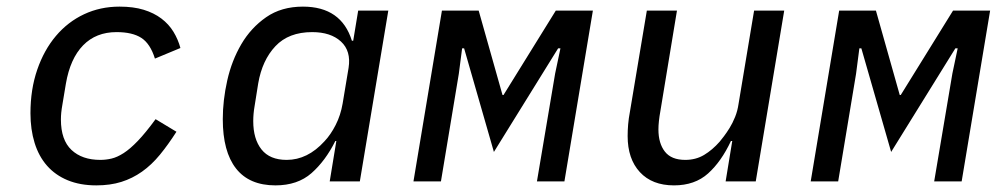

<svg xmlns="http://www.w3.org/2000/svg" viewBox="-20 -548 3040 580"><path d="M271 12Q222 12 184.5 -3.5Q147 -19 122 -47.5Q97 -76 84.5 -116.5Q72 -157 72 -206Q72 -278 92.5 -337.5Q113 -397 149 -439.5Q185 -482 234 -505Q283 -528 341 -528Q383 -528 414 -518.5Q445 -509 467.5 -492Q490 -475 504 -452Q518 -429 525 -403L448 -371Q434 -416 407 -433.5Q380 -451 332 -451Q270 -451 231 -411Q192 -371 179 -295L169 -235Q166 -218 165 -207.5Q164 -197 164 -187Q164 -125 196 -95Q228 -65 283 -65Q300 -65 317 -69Q334 -73 353.5 -85.5Q373 -98 396.5 -122.5Q420 -147 450 -188L513 -150Q488 -111 463 -80.5Q438 -50 409 -29.5Q380 -9 346.5 1.5Q313 12 271 12Z M976 0 996 -122H993Q963 -62 921 -25Q879 12 812 12Q733 12 693 -39Q653 -90 653 -188Q653 -245 666.5 -305Q680 -365 709 -414.5Q738 -464 784 -496Q830 -528 895 -528Q1011 -528 1043 -425H1047L1062 -516H1153L1067 0ZM846 -65Q909 -65 960 -121Q979 -141 994 -170.5Q1009 -200 1015 -235L1033 -343Q1041 -394 1010 -422.5Q979 -451 923 -451Q852 -451 812 -408.5Q772 -366 760 -296L749 -227Q745 -204 745 -182Q745 -128 770 -96.5Q795 -65 846 -65Z M1315 -516H1426L1498 -261H1501L1659 -516H1771L1685 0H1602L1657 -326L1673 -402H1666L1472 -89L1382 -402H1376L1366 -325L1312 0H1229Z M2192 -122H2188Q2159 -60 2119 -24Q2079 12 2016 12Q1950 12 1913 -28Q1876 -68 1876 -137Q1876 -154 1877.5 -172Q1879 -190 1883 -211L1934 -516H2025L1975 -213Q1969 -180 1969 -157Q1969 -115 1988.5 -90Q2008 -65 2050 -65Q2082 -65 2107 -80Q2132 -95 2154 -120Q2159 -126 2167 -136.5Q2175 -147 2184 -161.5Q2193 -176 2200.5 -194.5Q2208 -213 2211 -234L2258 -516H2349L2263 0H2172Z M2515 -516H2626L2698 -261H2701L2859 -516H2971L2885 0H2802L2857 -326L2873 -402H2866L2672 -89L2582 -402H2576L2566 -325L2512 0H2429Z"/></svg>

Font: IBM Plex Mono Text
Style: Italic
Weight: 450
Italic angle: -9°
Monospace: yes
Designer: Mike Abbink, Paul van der Laan, Pieter van Rosmalen
Foundry: Bold Monday
Version: Version 2.1